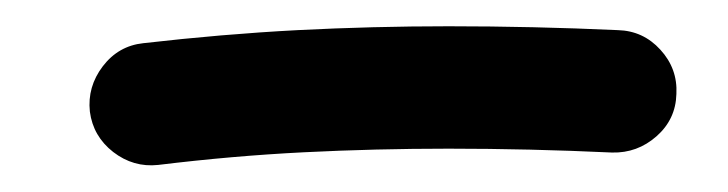

<svg xmlns="http://www.w3.org/2000/svg" viewBox="-20 -737 546 144"><path d="M47.4 -653.3Q45.4 -671.9 57.1 -687.3Q68.8 -702.6 87.4 -704.6Q146.5 -711.4 203.1 -714.4Q259.8 -717.3 316.4 -717.3Q379.9 -717.3 443.4 -714.4Q462.4 -713.9 475.3 -699.7Q488.3 -685.5 487.3 -666.5Q486.8 -647.5 472.4 -634.8Q458 -622.1 439 -622.6Q377 -625.5 316.4 -625.5Q261.7 -625.5 208 -622.8Q154.3 -620.1 98.6 -613.3Q80.1 -611.3 64.9 -623Q49.8 -634.8 47.4 -653.3Z"/></svg>

Font: Mikhak-DS1-FD Medium
Style: Regular
Weight: 500
Designer: Amin Abedi
Version: Version 3.2